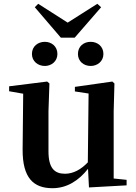

<svg xmlns="http://www.w3.org/2000/svg" viewBox="-20 -974 718 1010"><path d="M216 -627C250 -627 282 -651 282 -690C282 -731 250 -754 216 -754C180 -754 148 -731 148 -690C148 -651 180 -627 216 -627ZM457 -627C492 -627 524 -651 524 -690C524 -731 492 -754 457 -754C421 -754 390 -731 390 -690C390 -651 421 -627 457 -627ZM181 -954 163 -936 300 -776H373L512 -936L492 -954L336 -855ZM448 12 646 1V-28L578 -35V-389L582 -535L571 -545L374 -517V-493L446 -482L442 -120C407 -83 366 -60 322 -60C267 -60 235 -89 235 -178V-389L240 -535L228 -545L28 -520V-494L102 -481L99 -188C98 -37 157 16 256 16C333 16 395 -25 443 -86Z"/></svg>

Font: Noto Serif KR
Style: Bold
Weight: 700
Designer: Ryoko NISHIZUKA 西塚涼子 (kana & ideographs); Frank Grießhammer (Latin, Greek & Cyrillic); Wenlong ZHANG 张文龙 (bopomofo); San
Foundry: Adobe
Version: Version 2.001;hotconv 1.1.0;makeotfexe 2.6.0